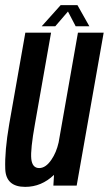

<svg xmlns="http://www.w3.org/2000/svg" viewBox="-22 -725 425 750"><path d="M186.5 0 189 -42Q140 5 76.5 5Q1 5 -1.5 -65.2Q-4 -135.5 14 -240L77 -597.5H177.5L114.5 -240.5Q96.5 -140.5 100.2 -104.5Q104 -68.5 131 -68.5Q157 -68.5 179 -101.5Q198 -129 207 -168.5L282.5 -597.5H383L277.5 0ZM141 -622.5 215 -705H280.5L327 -622.5H273.5L243.5 -680L194 -622.5Z"/></svg>

Font: Anybody Condensed Medium
Style: Italic
Weight: 500
Width: 3
Italic angle: -10°
Designer: Tyler Finck
Foundry: Etcetera Type Company
Version: Version 1.010; ttfautohint (v1.8.3) -l 8 -r 50 -G 200 -x 14 